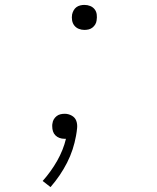

<svg xmlns="http://www.w3.org/2000/svg" viewBox="-20 -558 640 783"><path d="M324 -436Q312 -436 301 -440.5Q290 -445 283 -454Q276 -463 274 -475Q272 -487 274 -499Q276 -508 280.5 -516Q285 -524 292 -529Q299 -534 307.5 -536Q316 -538 324 -538Q337 -538 348 -533.5Q359 -529 366 -520Q373 -511 374.5 -499Q376 -487 374 -475Q373 -466 368.5 -458.5Q364 -451 357 -445.5Q350 -440 341.5 -438Q333 -436 324 -436ZM186 205 154 180Q188 142 213 98Q238 54 249 8Q247 8 245.5 8Q244 8 243 8Q232 8 222.5 4.5Q213 1 206 -6Q199 -13 196 -22.5Q193 -32 193 -43Q193 -46 193 -49Q193 -52 194 -55Q195 -64 199.5 -71.5Q204 -79 211 -84.5Q218 -90 226.5 -92Q235 -94 244 -94Q259 -94 272.5 -86.5Q286 -79 291 -65.5Q296 -52 294.5 -36Q293 -20 290 -4Q285 24 276 51.5Q267 79 253.5 105.5Q240 132 223 157Q206 182 186 205Z"/></svg>

Font: Iosevka Slab XLtExObl
Style: Regular
Weight: 200
Width: 7
Italic angle: -9°
Monospace: yes
Designer: Belleve Invis
Foundry: Belleve Invis
Version: Version 11.1.1; ttfautohint (v1.8.3)